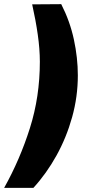

<svg xmlns="http://www.w3.org/2000/svg" viewBox="-65 -725 486 925"><path d="M96 180H-45Q31 44 79 -107.5Q127 -259 127 -428Q127 -488 117 -558Q107 -628 90 -704L230 -705Q272 -623 291 -534.5Q310 -446 310 -362Q310 -259 282.5 -160.5Q255 -62 207 24.5Q159 111 96 180Z"/></svg>

Font: Mulish ExtraLight Black
Style: Italic
Weight: 900
Italic angle: -9°
Version: Version 3.603